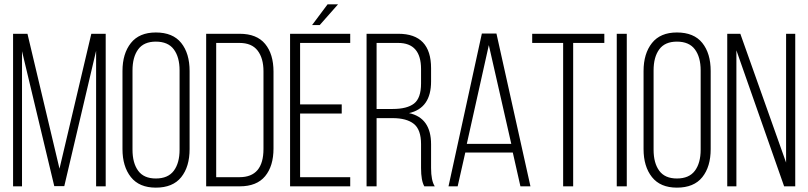

<svg xmlns="http://www.w3.org/2000/svg" viewBox="-20 -855 3708 881"><path d="M421 -622 275 -1H229L81 -620V0H40V-700H106L253 -81L399 -700H465V0H421Z M542 -171V-529Q542 -609 580.5 -657.5Q619 -706 695 -706Q773 -706 811.5 -658Q850 -610 850 -529V-171Q850 -90 811.5 -42Q773 6 695 6Q619 6 580.5 -42.5Q542 -91 542 -171ZM588 -532V-168Q588 -107 614 -71.5Q640 -36 695 -36Q751 -36 777.5 -71.5Q804 -107 804 -168V-532Q804 -593 777.5 -628.5Q751 -664 695 -664Q640 -664 614 -628.5Q588 -593 588 -532Z M926 -700H1080Q1158 -700 1196.5 -653.5Q1235 -607 1235 -526V-174Q1235 -93 1196.5 -46.5Q1158 0 1080 0H926ZM972 -42H1079Q1189 -42 1189 -172V-528Q1189 -588 1162 -623Q1135 -658 1079 -658H972Z M1483 -835H1531L1447 -740H1412ZM1357 -376H1548V-334H1357V-42H1587V0H1311V-700H1587V-658H1357Z M1662 -700H1808Q1958 -700 1958 -542V-481Q1958 -359 1857 -336Q1958 -314 1958 -193V-84Q1958 -26 1975 0H1927Q1912 -26 1912 -84V-194Q1912 -260 1879 -286.5Q1846 -313 1781 -313H1708V0H1662ZM1708 -355H1782Q1848 -355 1880 -380Q1912 -405 1912 -472V-538Q1912 -658 1807 -658H1708Z M2333 -155H2115L2080 0H2038L2191 -701H2258L2414 0H2368ZM2223 -648 2122 -195H2326Z M2610 0H2564V-658H2422V-700H2753V-658H2610Z M2810 -700H2856V0H2810Z M2933 -171V-529Q2933 -609 2971.5 -657.5Q3010 -706 3086 -706Q3164 -706 3202.5 -658Q3241 -610 3241 -529V-171Q3241 -90 3202.5 -42Q3164 6 3086 6Q3010 6 2971.5 -42.5Q2933 -91 2933 -171ZM2979 -532V-168Q2979 -107 3005 -71.5Q3031 -36 3086 -36Q3142 -36 3168.5 -71.5Q3195 -107 3195 -168V-532Q3195 -593 3168.5 -628.5Q3142 -664 3086 -664Q3031 -664 3005 -628.5Q2979 -593 2979 -532Z M3359 -624V0H3317V-700H3377L3587 -109V-700H3629V0H3578Z"/></svg>

Font: Bebas Neue Book
Style: Regular
Weight: 400
Designer: Ryoichi Tsunekawa
Foundry: Ryoichi Tsunekawa
Version: Version 001.003